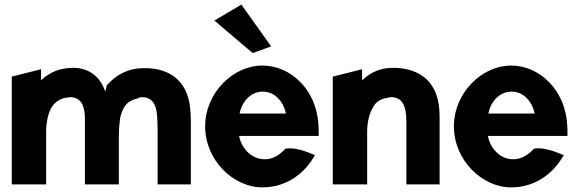

<svg xmlns="http://www.w3.org/2000/svg" viewBox="-20 -789 2510 832"><path d="M158 -441V-489L31 -457V10H180V-229C183 -278 193 -311 210 -333C224 -350 244 -363 270 -366C273 -366 278 -368 281 -368C325 -368 345 -342 348 -284V10H495V-195C495 -224 497 -248 500 -275C510 -326 533 -354 575 -362C580 -365 586 -368 594 -368C635 -368 655 -343 660 -295C662 -273 663 -248 663 -222V10H807V-260C807 -281 806 -301 804 -320C792 -446 704 -505 574 -492C521 -484 482 -462 443 -420C441 -411 438 -402 436 -392C415 -456 366 -495 298 -495C237 -495 194 -475 158 -441Z M1155 -588 1026 -769 909 -700 1075 -559ZM1016 -200H1361V-210C1361 -222 1361 -235 1360 -247C1352 -401 1239 -505 1117 -505C991 -505 869 -388 869 -241C869 -95 991 23 1117 23C1205 23 1287 -21 1339 -107L1344 -117L1334 -121C1311 -131 1258 -152 1217 -145C1186 -111 1155 -97 1121 -99C1069 -102 1027 -145 1016 -200ZM1219 -297H1018C1029 -349 1066 -392 1119 -392C1168 -392 1207 -353 1219 -297Z M1885 10V-270C1885 -283 1885 -296 1884 -309C1878 -423 1812 -489 1697 -495H1696C1685 -495 1674 -495 1662 -494C1615 -490 1579 -469 1549 -441V-489L1422 -457V10H1571V-216C1571 -263 1581 -298 1596 -323C1608 -347 1628 -361 1659 -365C1663 -366 1668 -368 1673 -368C1721 -368 1741 -336 1741 -260V10Z M2094 -200H2439V-210C2439 -222 2439 -235 2438 -247C2430 -401 2316 -505 2195 -505C2069 -505 1947 -388 1947 -241C1947 -95 2069 23 2195 23C2283 23 2365 -21 2417 -107L2423 -117L2412 -121C2389 -131 2335 -152 2294 -145C2263 -111 2231 -97 2198 -99C2146 -102 2105 -145 2094 -200ZM2297 -297H2096C2107 -349 2144 -392 2197 -392C2246 -392 2285 -353 2297 -297Z"/></svg>

Font: Bluebird
Style: SfBdNrw
Weight: 700
Designer: Jasper
Foundry: Cannot Into Space Fonts
Version: Version 0.98